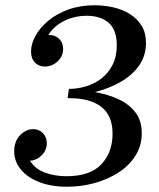

<svg xmlns="http://www.w3.org/2000/svg" viewBox="-20 -700 604 730"><path d="M341 -350Q391 -341 431 -322.5Q471 -304 495 -272.5Q519 -241 519 -194Q519 -146 495 -108Q471 -70 430.5 -44Q390 -18 339.5 -4Q289 10 236 10Q174 10 128.5 -8Q83 -26 58.5 -56.5Q34 -87 34 -125Q34 -163 56.5 -186Q79 -209 106 -209Q129 -209 143.5 -193.5Q158 -178 158 -156Q158 -129 138.5 -109.5Q119 -90 94 -89Q114 -57 151.5 -43.5Q189 -30 232 -30Q323 -30 365.5 -75.5Q408 -121 408 -192Q408 -234 391 -264Q374 -294 336.5 -310.5Q299 -327 237 -327L242 -362Q274 -362 306.5 -371.5Q339 -381 365.5 -401.5Q392 -422 408 -453.5Q424 -485 424 -528Q424 -586 393.5 -613Q363 -640 310 -640Q262 -640 223 -620Q184 -600 164 -567Q188 -568 204 -553Q220 -538 220 -514Q220 -486 199 -466.5Q178 -447 150 -447Q128 -447 113 -462Q98 -477 98 -504Q98 -533 115 -564Q132 -595 164 -621.5Q196 -648 240.5 -664Q285 -680 340 -680Q376 -680 411 -672Q446 -664 474 -646.5Q502 -629 518.5 -602Q535 -575 535 -537Q535 -488 509 -451Q483 -414 438.5 -388.5Q394 -363 341 -350Z"/></svg>

Font: Brygada 1918 Medium
Style: Italic
Weight: 500
Italic angle: -8°
Designer: Mateusz Machalski | Borys Kosmynka | Przemek Hoffer
Foundry: NIEPODLEGLA 2018
Version: Version 3.006